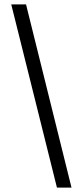

<svg xmlns="http://www.w3.org/2000/svg" viewBox="-20 -750 362 870"><path d="M238 100 31 -730H98L304 100Z"/></svg>

Font: MuseoModerno Thin Light
Style: Italic
Weight: 300
Italic angle: -9°
Version: Version 1.003